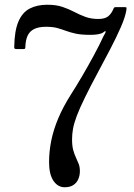

<svg xmlns="http://www.w3.org/2000/svg" viewBox="-20 -780 564 810"><path d="M40 -581Q40 -575.5 42.8 -574.2Q45.5 -573 51 -573H79Q84.5 -573 85.8 -575.2Q87 -577.5 87 -583Q88 -612 97 -630.5Q106 -649 125 -658Q144 -667 174 -667Q202.5 -667 221.5 -661.8Q240.5 -656.5 258 -650Q275.5 -643.5 299 -638.2Q322.5 -633 360 -633Q373.5 -633 385 -634.2Q396.5 -635.5 406 -638.5Q414 -641 418.5 -645.5Q423 -650 425 -648Q427 -646 423.8 -640.5Q420.5 -635 416.5 -627Q398.5 -588 375 -544.8Q351.5 -501.5 326.8 -459.2Q302 -417 279 -381Q246 -329 225.8 -280.8Q205.5 -232.5 196.2 -186.5Q187 -140.5 187 -96Q187 -44.5 205.5 -17.2Q224 10 253 10Q275 10 289.2 0.8Q303.5 -8.5 310.2 -24Q317 -39.5 317 -58Q317 -75.5 312 -88.5Q307 -101.5 300.5 -115Q294 -128.5 289 -146.5Q284 -164.5 284 -192Q284 -214 288 -236.5Q292 -259 303.5 -290Q315 -321 338 -368Q362 -417 390.5 -469.8Q419 -522.5 445.2 -573Q471.5 -623.5 490 -666Q508.5 -708.5 513 -736.5Q514 -744.5 513.8 -747.2Q513.5 -750 505 -750H470.5Q463.5 -750 461.8 -748.2Q460 -746.5 458 -741.5Q450.5 -723 436.8 -711.5Q423 -700 395 -700Q364 -700 339.8 -709Q315.5 -718 292.8 -730Q270 -742 243.2 -751Q216.5 -760 180 -760Q136.5 -760 105.5 -744Q74.5 -728 57.8 -689.2Q41 -650.5 40 -581Z"/></svg>

Font: Besley
Style: Regular
Weight: 400
Designer: Owen Earl
Foundry: indestructible type*
Version: Version 4.000